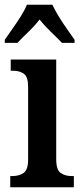

<svg xmlns="http://www.w3.org/2000/svg" viewBox="-27 -786 344 806"><path d="M16 0V-47H26Q53 -47 72 -60Q91 -73 91 -116V-422Q91 -464 73 -476.5Q55 -489 29 -489H18V-536H209V-118Q209 -73 227.5 -60Q246 -47 273 -47H283V0ZM-7 -619Q6 -638 24.5 -664Q43 -690 60 -717Q77 -744 86 -766H193Q203 -744 219.5 -717Q236 -690 254.5 -664Q273 -638 286 -619V-606H233Q213 -627 186 -653Q159 -679 139 -704Q120 -679 93 -653Q66 -627 46 -606H-7Z"/></svg>

Font: Noto Serif Thai Condensed SemiBold
Style: Regular
Weight: 600
Width: 3
Designer: Monotype Design Team
Foundry: Monotype Imaging Inc.
Version: Version 2.002; ttfautohint (v1.8.4.7-5d5b)